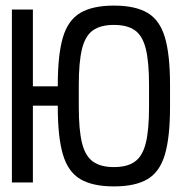

<svg xmlns="http://www.w3.org/2000/svg" viewBox="-20 -652 640 686"><path d="M387 14Q311 14 267 -12Q223 -38 204.8 -100Q186.5 -162 186.5 -269V-349Q186.5 -457 204.8 -518.5Q223 -580 267 -606Q311 -632 387 -632Q463.5 -632 507.2 -606Q551 -580 569.2 -518.5Q587.5 -457 587.5 -349V-269Q587.5 -162 569.2 -100Q551 -38 507.2 -12Q463.5 14 387 14ZM22.5 0V-618H97.5V0ZM57 -274.5V-343.5H230V-274.5ZM387 -55Q435 -55 462.2 -74.8Q489.5 -94.5 501 -141.2Q512.5 -188 512.5 -269V-349Q512.5 -430.5 501 -477.2Q489.5 -524 462.2 -543.5Q435 -563 387 -563Q339.5 -563 312 -543.5Q284.5 -524 273 -477.2Q261.5 -430.5 261.5 -349V-269Q261.5 -188 273 -141.2Q284.5 -94.5 312 -74.8Q339.5 -55 387 -55Z"/></svg>

Font: Victor Mono Thin
Style: Regular
Weight: 100
Monospace: yes
Designer: Rune Bjørnerås
Version: Version 1.561;gftools[0.9.30]